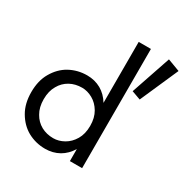

<svg xmlns="http://www.w3.org/2000/svg" viewBox="-178 -929 1054 1088"><g transform="rotate(30 349.0 -385.0)"><path d="M66 -358Q98 -413 148 -441Q201 -470 263 -470Q313 -470 354 -447Q394 -424 420 -381V-780H500V0H420V-79Q394 -36 354 -13Q313 10 263 10Q201 10 148 -19Q98 -47 66 -102Q35 -155 35 -230Q35 -305 66 -358ZM138 -140Q158 -104 194 -84Q229 -65 273 -65Q308 -65 342 -84Q376 -103 398 -140Q420 -177 420 -230Q420 -283 398 -320Q376 -357 342 -376Q308 -395 273 -395Q229 -395 194 -376Q158 -356 138 -320Q116 -283 116 -230Q116 -177 138 -140ZM618 -780 698 -750 588 -500 530 -521Z"/></g></svg>

Font: jost-mod-400
Style: Regular
Weight: 400
Version: Version 3.200; ttfautohint (v0.97) -l 8 -r 50 -G 200 -x 14 -